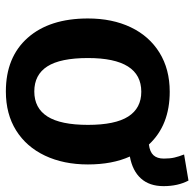

<svg xmlns="http://www.w3.org/2000/svg" viewBox="-24 -624 663 655"><g transform="rotate(90 307.5 -296.5)"><path d="M514 -408Q541 -348 541 -265Q541 -182 511 -118.5Q481 -55 425 -20Q369 15 292 15Q175 15 109 -59.5Q43 -134 43 -265Q43 -348 73 -411Q103 -474 159.5 -509Q216 -544 293 -544Q407 -544 473 -473Q498 -476 509.5 -488.5Q521 -501 521 -524Q521 -545 517.5 -560Q514 -575 507 -593L596 -608Q615 -572 615 -523Q615 -475 589 -446Q563 -417 514 -408ZM406 -265Q406 -358 377.5 -402.5Q349 -447 293 -447Q178 -447 178 -265Q178 -171 206.5 -126.5Q235 -82 292 -82Q349 -82 377.5 -127Q406 -172 406 -265Z"/></g></svg>

Font: Fira Sans Medium
Style: Regular
Weight: 500
Designer: bBox Type GmbH & Carrois Corporate GbR & Edenspiekermann AG
Foundry: bBox Type GmbH & Carrois Corporate GbR & Edenspiekermann AG
Version: Version 4.301